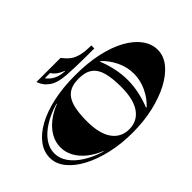

<svg xmlns="http://www.w3.org/2000/svg" viewBox="-144 -1236 1633 1633"><g transform="rotate(-45 672.5 -420.0)"><path d="M672 22Q537 22 419.5 -5Q302 -32 212.5 -79.5Q123 -127 72.5 -190Q22 -253 22 -325Q22 -397 67.5 -459.5Q113 -522 198 -569.5Q283 -617 403 -643.5Q523 -670 672 -670Q821 -670 941 -643.5Q1061 -617 1146 -569.5Q1231 -522 1276.5 -459.5Q1322 -397 1322 -325Q1322 -253 1271.5 -190Q1221 -127 1131.5 -79.5Q1042 -32 924.5 -5Q807 22 672 22ZM672 -19Q770 -19 824.5 -96Q879 -173 879 -324Q879 -424 861.5 -492Q844 -560 799 -594.5Q754 -629 672 -629Q591 -629 546 -594.5Q501 -560 483 -492Q465 -424 465 -324Q465 -173 520 -96Q575 -19 672 -19ZM384 -40 385 -44Q315 -72 261.5 -115Q208 -158 178.5 -211.5Q149 -265 149 -325Q149 -385 179 -439Q209 -493 263.5 -536Q318 -579 389 -607L388 -611Q295 -584 224.5 -540.5Q154 -497 115 -442Q76 -387 76 -325Q76 -264 114.5 -209.5Q153 -155 222.5 -111.5Q292 -68 384 -40ZM909 -47Q965 -99 1000 -172.5Q1035 -246 1035 -325Q1035 -405 1000 -478Q965 -551 909 -603L903 -601Q929 -538 944.5 -467Q960 -396 960 -325Q960 -255 944.5 -183.5Q929 -112 903 -49ZM894 -716Q861 -716 814 -716.5Q767 -717 716.5 -718.5Q666 -720 620.5 -723.5Q575 -727 546 -734Q500 -745 470.5 -766Q441 -787 425.5 -809Q410 -831 404 -846.5Q398 -862 398 -862H689Q714 -827 744 -802.5Q774 -778 822 -765Q870 -752 948 -752V-716ZM636 -755V-759Q621 -764 600.5 -774.5Q580 -785 562 -800.5Q544 -816 535 -834H471Q480 -822 498.5 -804Q517 -786 550.5 -772Q584 -758 636 -755Z"/></g></svg>

Font: Diplomata
Style: Regular
Weight: 400
Designer: Eduardo Rodriguez Tunni
Foundry: Eduardo Rodriguez Tunni
Version: Version 1.002; ttfautohint (v1.8.4.7-5d5b);gftools[0.9.23]